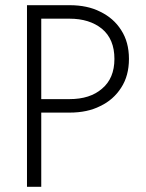

<svg xmlns="http://www.w3.org/2000/svg" viewBox="-20 -720 561 740"><path d="M84 -700V0H139V-700ZM248 -700H115V-648H248Q325 -648 373 -609Q421 -569 421 -493Q421 -418 373 -378Q327 -338 248 -338H115V-286H248Q317 -286 366 -311Q417 -335 447 -382Q477 -428 477 -493Q477 -558 447 -604Q418 -650 366 -675Q317 -700 248 -700Z"/></svg>

Font: NM-font
Style: Light
Weight: 500
Designer: ""
Foundry: ""
Version: ""